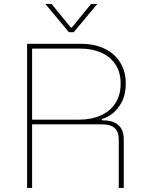

<svg xmlns="http://www.w3.org/2000/svg" viewBox="-20 -917 722 937"><path d="M475.6 -310.1H124.5L124 -333H363.8Q426.8 -333 472.9 -354Q519 -375 543.9 -414.6Q568.8 -454.1 568.8 -508.8Q568.8 -564.5 543.2 -602.8Q517.6 -641.1 473.6 -660.4Q429.7 -679.7 374.5 -679.7H124L124.5 -703.1H376Q441.9 -703.1 491 -679.2Q540 -655.3 566.9 -611.6Q593.8 -567.9 593.8 -509.3Q593.8 -456.5 574.5 -419.7Q555.2 -382.8 528.6 -362.8Q502 -342.8 477.1 -335.9V-329.6H482.9Q516.6 -329.6 539.1 -318.8Q561.5 -308.1 572.8 -287.6Q584 -267.1 584 -237.3V0H559.6V-234.4Q559.6 -259.8 551.5 -276.4Q543.5 -293 525.1 -301.5Q506.8 -310.1 475.6 -310.1ZM136.7 -703.1V0H112.3V-703.1ZM316.4 -759.8H328.1V-782.7H325.7L231.9 -897.5H201.7ZM424.3 -897.5 330.6 -782.7H328.1V-759.8H339.8L454.6 -897.5Z"/></svg>

Font: Wand UI Pro
Style: Regular
Weight: 400
Designer: Andreas Faust
Version: Version 1.003;FEAKit 1.0